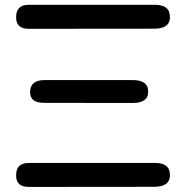

<svg xmlns="http://www.w3.org/2000/svg" viewBox="-20 -755 760 785"><path d="M45.9 -36.1Q46.4 9.3 98.1 9.3L609.9 8.8Q673.3 8.8 674.8 -36.1Q676.8 -88.9 613.3 -88.9H96.7Q44.9 -88.9 45.9 -36.1ZM103 -380.4Q101.6 -334.5 160.2 -334.5L523.4 -334Q586.9 -334 585.9 -381.8Q585.4 -427.7 522 -427.7H163.1Q104.5 -427.7 103 -380.4ZM45.9 -682.6Q46.4 -637.2 98.1 -637.2L609.9 -637.7Q673.3 -637.7 674.8 -682.6Q676.8 -735.4 613.3 -735.4H96.7Q44.9 -735.4 45.9 -682.6Z"/></svg>

Font: Comic Relief
Style: Regular
Weight: 400
Designer: Jeff Davis
Foundry: Loudifier
Version: Version 1.200; ttfautohint (v1.8.4.7-5d5b)